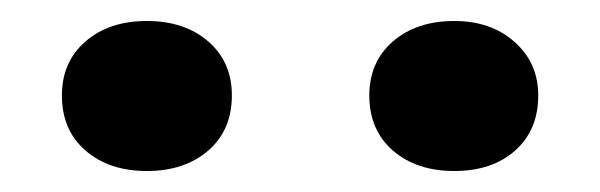

<svg xmlns="http://www.w3.org/2000/svg" viewBox="-20 -804 572 183"><path d="M39 -713Q39 -745 61.5 -764.5Q84 -784 120 -784Q156 -784 178.5 -764.5Q201 -745 201 -713Q201 -680 178.5 -660.5Q156 -641 120 -641Q84 -641 61.5 -660.5Q39 -680 39 -713ZM332 -713Q332 -745 354.5 -764.5Q377 -784 413 -784Q448 -784 470.5 -764Q493 -744 493 -713Q493 -680 471 -660.5Q449 -641 413 -641Q377 -641 354.5 -660.5Q332 -680 332 -713Z"/></svg>

Font: Unbounded Variable
Style: Regular
Weight: 400
Designer: Luke Prowse, Jean-Baptiste Morizot, Fátima Lázaro, Florian Runge
Foundry: NaN
Version: Version 1.600;FEAKit 1.0